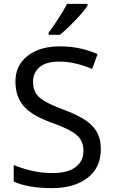

<svg xmlns="http://www.w3.org/2000/svg" viewBox="-20 -964 589 994"><path d="M502 -191Q502 -96 433 -43Q364 10 247 10Q187 10 136 1Q85 -8 51 -24V-110Q87 -94 140.5 -81Q194 -68 251 -68Q331 -68 371.5 -99Q412 -130 412 -183Q412 -218 397 -242Q382 -266 345.5 -286.5Q309 -307 244 -330Q198 -347 163.5 -366.5Q129 -386 106 -411Q83 -436 71.5 -468Q60 -500 60 -542Q60 -599 89 -639.5Q118 -680 169.5 -702Q221 -724 288 -724Q347 -724 396 -713Q445 -702 485 -684L457 -607Q420 -623 376.5 -634Q333 -645 286 -645Q219 -645 185 -616.5Q151 -588 151 -541Q151 -505 166 -481Q181 -457 215 -438Q249 -419 307 -397Q370 -374 413.5 -347.5Q457 -321 479.5 -284Q502 -247 502 -191ZM433 -934Q424 -920 407 -900Q390 -880 369.5 -858.5Q349 -837 328.5 -817.5Q308 -798 290 -784H232V-796Q247 -815 264.5 -841Q282 -867 299 -894.5Q316 -922 327 -944H433Z"/></svg>

Font: Noto Sans Balinese
Style: Regular
Weight: 400
Designer: Aditya Bayu, David Williams
Foundry: David Williams
Version: Version 2.003